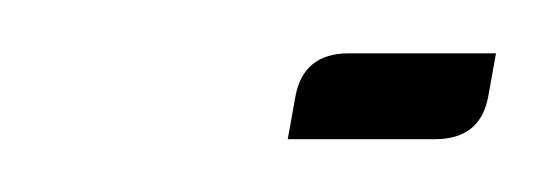

<svg xmlns="http://www.w3.org/2000/svg" viewBox="-20 -332 206 72"><path d="M87.9 -279.8 90.8 -295.9Q93.8 -312 110.8 -312H166L163.1 -295.9Q160.2 -279.8 143.1 -279.8Z"/></svg>

Font: Hhenum
Style: Italic
Weight: 400
Designer: T. Christopher White
Version: Version 1.0